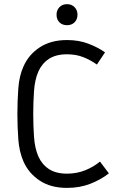

<svg xmlns="http://www.w3.org/2000/svg" viewBox="-20 -893 584 922"><path d="M301.8 -700.7Q358.4 -700.7 404.1 -683.3Q449.7 -666 484.4 -641.6L445.3 -583Q416 -604 380.9 -618.2Q345.7 -632.3 301.8 -632.3Q248.5 -632.3 214.8 -610.1Q181.2 -587.9 164.1 -549.3Q147 -509.8 143.3 -455.3Q139.6 -400.9 139.6 -345.7Q139.6 -291 143.3 -236.3Q147 -181.6 164.1 -142.1Q181.2 -103.5 214.8 -81.3Q248.5 -59.1 301.8 -59.1Q349.6 -59.1 390.1 -75.7Q430.7 -92.3 460 -117.2L502.9 -60.5Q465.3 -30.8 414.3 -10.7Q363.3 9.3 301.8 9.3Q223.6 9.3 170.9 -25.6Q118.2 -60.5 93.3 -116.2Q72.3 -163.6 67.9 -224.4Q63.5 -285.2 63.5 -345.7Q63.5 -407.2 67.9 -468.3Q72.3 -529.3 93.3 -575.2Q119.1 -632.3 172.1 -666.5Q225.1 -700.7 301.8 -700.7ZM301.8 -873Q324.2 -873 338.1 -858.6Q352.1 -844.2 352.1 -822.3Q352.1 -799.8 338.1 -785.9Q324.2 -772 301.8 -772Q279.3 -772 265.4 -785.9Q251.5 -799.8 251.5 -822.3Q251.5 -844.2 265.4 -858.6Q279.3 -873 301.8 -873Z"/></svg>

Font: Gidole
Style: Regular
Weight: 400
Version: Version 2.100; ttfautohint (v1.8.4.7-5d5b)